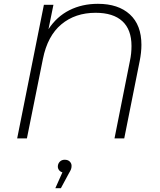

<svg xmlns="http://www.w3.org/2000/svg" viewBox="-20 -725 839 1006"><path d="M721 -490Q721 -451 712 -406L631 0H580L661 -407Q669 -444 669 -484Q669 -570 621 -614Q573 -658 481 -658Q374 -658 301.5 -597.5Q229 -537 205 -417L121 0H70L210 -700H260L234 -572Q277 -638 343.5 -671.5Q410 -705 493 -705Q600 -705 660.5 -649.5Q721 -594 721 -490ZM355 144Q355 154 352 162Q349 170 341 183L299 261H270L307 178Q296 175 289.5 166.5Q283 158 283 148Q283 133 293 122.5Q303 112 319 112Q336 112 345.5 121.5Q355 131 355 144Z"/></svg>

Font: Montserrat Alternates Light
Style: Italic
Weight: 300
Italic angle: -11.3°
Designer: Julieta Ulanovsky
Foundry: Julieta Ulanovsky
Version: Version 7.200